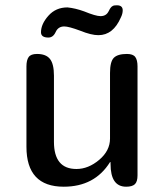

<svg xmlns="http://www.w3.org/2000/svg" viewBox="-20 -706 620 726"><path d="M223 -606Q200 -606 190.5 -585Q181 -564 163 -564Q135 -564 135 -584Q135 -615 163 -646.5Q191 -678 235 -678Q265 -675 298 -663Q342 -645 360 -645Q381 -645 390 -662Q391 -663 392.5 -666.5Q394 -670 395 -671.5Q396 -673 398 -676Q400 -679 402 -680.5Q404 -682 406.5 -683.5Q409 -685 413 -685.5Q417 -686 422 -686Q444 -686 444 -667Q444 -654 437 -640Q408 -573 352 -573Q325 -573 283 -590Q240 -606 223 -606ZM184 -170Q184 -67 269 -67Q314 -67 355 -101.5Q396 -136 396 -182V-430Q396 -473 410.5 -487.5Q425 -502 460 -502Q483 -502 491.5 -490.5Q500 -479 500 -455V-43Q500 -19 490 -9.5Q480 0 457 0Q398 0 398 -86V-93H396Q338 0 221 0Q80 0 80 -151V-455Q80 -479 88.5 -490.5Q97 -502 120 -502Q154 -502 169 -483Q184 -464 184 -420Z"/></svg>

Font: Marmelad
Style: Regular
Weight: 400
Designer: Manvel Shmavonyan
Foundry: Cyreal
Version: Version 1.001;PS 001.001;hotconv 1.0.88;makeotf.lib2.5.64775